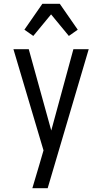

<svg xmlns="http://www.w3.org/2000/svg" viewBox="-20 -780 540 1015"><path d="M151 215Q160 185 169 154.5Q178 124 187 94L210 15L51 -520H132L251 -90L368 -520H449L232 215ZM156 -590 109 -623 204 -760H296L391 -623L344 -590L250 -704Z"/></svg>

Font: Iosevka Fixed
Style: Regular
Weight: 400
Monospace: yes
Designer: Belleve Invis
Foundry: Belleve Invis
Version: Version 33.2.4